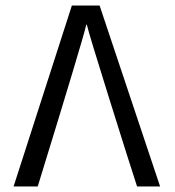

<svg xmlns="http://www.w3.org/2000/svg" viewBox="-20 -672 629 692"><path d="M239 -652H339L557 0H474Q449 -76 374.5 -314Q300 -552 293 -583H291Q278 -526 116 0H29Z"/></svg>

Font: Cairo
Style: Regular
Weight: 400
Designer: Mohamed Gaber, the designers of Titillium
Foundry: Kief Type Foundry
Version: Version 2.009; ttfautohint (v1.5.33-1714) -l 8 -r 50 -G 200 